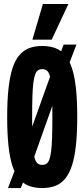

<svg xmlns="http://www.w3.org/2000/svg" viewBox="-20 -943 424 973"><path d="M85.4 10H20.4L76.8 -136.6L83.4 -134.6L258.4 -623.2L266.2 -622.2L302.8 -717H367.4L313 -575.2L305.8 -577.2L128.4 -78.2L120.6 -79.2ZM193.8 -107.4Q206.4 -107.4 215.5 -113.4Q224.6 -119.4 230.3 -134.9Q236 -150.4 239.3 -178Q242.6 -205.6 244 -248Q245.4 -290.4 245.4 -350.4Q245.4 -411 244 -453.2Q242.6 -495.4 239.5 -522.7Q236.4 -550 230.5 -565.3Q224.6 -580.6 215.5 -586.6Q206.4 -592.6 193.8 -592.6Q181.2 -592.6 172.4 -586.6Q163.6 -580.6 157.9 -565.1Q152.2 -549.6 148.9 -522Q145.6 -494.4 144.2 -452Q142.8 -409.6 142.8 -349Q142.8 -289 144.2 -246.8Q145.6 -204.6 148.7 -177.3Q151.8 -150 157.7 -134.7Q163.6 -119.4 172.4 -113.4Q181.2 -107.4 193.8 -107.4ZM193.4 10Q156.2 10 127.4 -0.7Q98.6 -11.4 77.5 -36.3Q56.4 -61.2 43 -102.2Q29.6 -143.2 23 -204.3Q16.4 -265.4 16.4 -348.6Q16.4 -432.4 23 -493.4Q29.6 -554.4 43 -596.1Q56.4 -637.8 77.7 -663Q99 -688.2 127.8 -699.1Q156.6 -710 193.8 -710Q231 -710 260.1 -699.3Q289.2 -688.6 310 -663.7Q330.8 -638.8 344.5 -597.8Q358.2 -556.8 364.8 -495.7Q371.4 -434.6 371.4 -351.4Q371.4 -267.6 364.8 -206.6Q358.2 -145.6 344.5 -103.9Q330.8 -62.2 309.8 -37Q288.8 -11.8 259.7 -0.9Q230.6 10 193.4 10ZM144.2 -742 197.4 -922.8H326.6L242 -742Z"/></svg>

Font: Georama ExtraCondensed Thin
Style: Regular
Weight: 100
Width: 2
Designer: Jean-Baptiste Levee
Foundry: Production Type
Version: Version 1.001